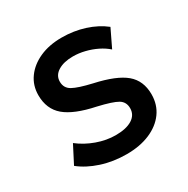

<svg xmlns="http://www.w3.org/2000/svg" viewBox="-127 -630 747 761"><g transform="rotate(-30 247.0 -250.0)"><path d="M243.5 14.5Q182 14.5 128.5 -3Q75 -20.5 38.5 -50L80 -130.5Q114.5 -103.5 157.8 -88Q201 -72.5 243 -72.5Q291.5 -72.5 318.5 -89.5Q345.5 -106.5 345.5 -137Q345.5 -166 322.2 -179.8Q299 -193.5 234 -208.5Q140.5 -228 98.2 -263.8Q56 -299.5 56 -363Q56 -407.5 80.8 -441.8Q105.5 -476 149 -495.5Q192.5 -515 249.5 -515Q305 -515 354 -499.2Q403 -483.5 439 -455L400 -374Q381.5 -390.5 357 -402.5Q332.5 -414.5 305.2 -421.2Q278 -428 251 -428Q209 -428 182.8 -411.8Q156.5 -395.5 156.5 -367Q156.5 -337.5 181.5 -323.5Q206.5 -309.5 267.5 -295.5Q363.5 -274.5 405 -239.5Q446.5 -204.5 446.5 -142.5Q446.5 -95 421 -59.8Q395.5 -24.5 349.8 -5Q304 14.5 243.5 14.5Z"/></g></svg>

Font: Geologica EX
Style: Regular
Weight: 400
Designer: Sindre Bremnes, Frode Helland
Foundry: Monokrom Skriftforlag AS
Version: Version 1.010;gftools[0.9.28]